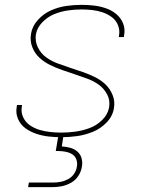

<svg xmlns="http://www.w3.org/2000/svg" viewBox="-20 -558 616 792"><path d="M233 8Q265 8 297.5 3.5Q330 -1 362.5 -14Q395 -27 420 -53Q445 -79 450 -112Q455 -140 444.5 -166Q434 -192 415 -210Q396 -228 371.5 -240Q347 -252 321 -261Q295 -270 269 -278.5Q243 -287 217.5 -296.5Q192 -306 170.5 -321.5Q149 -337 136.5 -362Q124 -387 128 -416Q133 -444 155 -466.5Q177 -489 204.5 -500Q232 -511 260.5 -515Q289 -519 317 -519Q339 -519 361 -516.5Q383 -514 403.5 -507Q424 -500 441 -487.5Q458 -475 466.5 -454.5Q475 -434 471 -412Q471 -409 470 -405H491Q492 -409 492 -413Q497 -439 487.5 -462Q478 -485 459 -500.5Q440 -516 416.5 -524Q393 -532 368 -535Q343 -538 317 -538Q285 -538 253.5 -533.5Q222 -529 191 -515.5Q160 -502 136.5 -476Q113 -450 108 -419Q103 -390 113 -364Q123 -338 142.5 -320Q162 -302 186.5 -290Q211 -278 237 -269Q263 -260 288.5 -251.5Q314 -243 340 -233.5Q366 -224 387.5 -208.5Q409 -193 422 -168.5Q435 -144 430 -115Q425 -86 401.5 -63Q378 -40 349 -29.5Q320 -19 291 -15Q262 -11 233 -11Q210 -11 187 -13.5Q164 -16 142.5 -22.5Q121 -29 103 -41.5Q85 -54 75.5 -74.5Q66 -95 70 -118Q70 -122 71 -125H50Q49 -121 49 -117Q44 -91 54.5 -67Q65 -43 85.5 -28.5Q106 -14 130 -6Q154 2 180 5Q206 8 233 8ZM96 214H196Q216 214 235.5 210Q255 206 273.5 195.5Q292 185 303.5 167Q315 149 318 129Q321 112 316.5 95Q312 78 299 67Q286 56 269 51.5Q252 47 235 46L242 0H221L210 65H221Q236 65 251 68Q266 71 278 78.5Q290 86 295 100Q300 114 297 130Q295 145 285.5 159Q276 173 261 181Q246 189 230.5 192Q215 195 199 195H99Z"/></svg>

Font: Iosevka Sparkle Thin
Style: Italic
Weight: 100
Italic angle: -9°
Designer: Belleve Invis
Foundry: Belleve Invis
Version: Version 4.5.0; ttfautohint (v1.8.3)